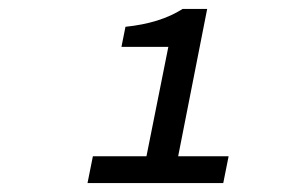

<svg xmlns="http://www.w3.org/2000/svg" viewBox="-20 -799 640 430"><path d="M176 -389 188 -449H308L357 -694H252L261 -739Q339 -747 389 -779H444L379 -449H492L480 -389Z"/></svg>

Font: TypoPRO Source Code Pro
Style: Italic
Weight: 500
Italic angle: -11°
Monospace: yes
Designer: Paul D. Hunt, Teo Tuominen
Foundry: Adobe Systems Incorporated
Version: Version 1.030;PS 1.0;hotconv 1.0.84;makeotf.lib2.5.63406